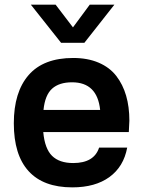

<svg xmlns="http://www.w3.org/2000/svg" viewBox="-20 -787 618 821"><path d="M293 -539.1Q355 -539.1 401.9 -519Q448.7 -499 477.1 -462.4Q505.4 -425.8 519.3 -377.9Q533.2 -330.1 533.2 -271Q533.2 -262.7 530.8 -222.2H165Q171.4 -151.4 202.6 -120.6Q233.9 -89.8 293 -89.8Q382.3 -89.8 403.8 -155.8H523.9Q508.8 -74.2 448 -30Q387.2 14.2 289.1 14.2Q165.5 14.2 102.3 -55.2Q39.1 -124.5 39.1 -259.8Q39.1 -393.1 102.5 -466.1Q166 -539.1 293 -539.1ZM111.8 -767.1H217.8L292 -669.9L363.8 -767.1H469.2L340.8 -604H241.2ZM166 -316.9H408.2Q396 -435.1 288.1 -435.1Q232.9 -435.1 202.6 -407.7Q172.4 -380.4 166 -316.9Z"/></svg>

Font: Nacelle SemiBold
Style: Regular
Weight: 600
Designer: Sora Sagano
Foundry: Sora Sagano
Version: Version 1.000;FEAKit 1.0